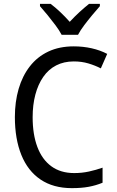

<svg xmlns="http://www.w3.org/2000/svg" viewBox="-20 -964 604 994"><path d="M362 -646Q311 -646 271 -625.5Q231 -605 204 -566Q177 -527 163 -474Q149 -421 149 -357Q149 -268 173.5 -203Q198 -138 246 -103Q294 -68 364 -68Q404 -68 440.5 -76Q477 -84 511 -96V-18Q477 -4 439.5 3Q402 10 352 10Q256 10 190 -34.5Q124 -79 90.5 -162Q57 -245 57 -358Q57 -437 76.5 -504Q96 -571 134.5 -620.5Q173 -670 230 -697Q287 -724 362 -724Q410 -724 454.5 -714Q499 -704 535 -685L502 -610Q473 -625 438 -635.5Q403 -646 362 -646ZM299 -784Q287 -807 267.5 -833Q248 -859 226.5 -885.5Q205 -912 187 -932V-944H242Q265 -927 291 -902.5Q317 -878 341 -851Q367 -879 391.5 -901.5Q416 -924 441 -944H497V-932Q480 -913 458 -886.5Q436 -860 416 -833.5Q396 -807 384 -784Z"/></svg>

Font: Noto Sans Arabic SemiCondensed
Style: Regular
Weight: 400
Width: 4
Designer: Monotype Design Team, Nadine Chahine, Nizar Qandah and Khaled Hosny
Foundry: Monotype Imaging Inc.
Version: Version 2.012